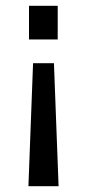

<svg xmlns="http://www.w3.org/2000/svg" viewBox="-20 -505 299 662"><path d="M94 -287H166L182 137H78ZM80 -485H179V-369H80Z"/></svg>

Font: Sarpanch
Style: Regular
Weight: 400
Designer: Manushi Parikh (Devanagari and Latin), Jyotish Sonowal (Devanagari)
Foundry: Indian Type Foundry
Version: Version 2.004;PS 1.0;hotconv 1.0.78;makeotf.lib2.5.61930; tt